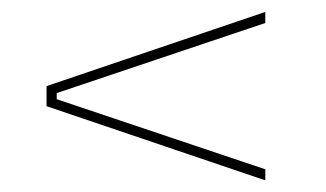

<svg xmlns="http://www.w3.org/2000/svg" viewBox="-20 -478 560 330"><path d="M436 -438.5 77.5 -318V-307.5L436 -187V-168L60 -295.5V-330L436 -457.5Z"/></svg>

Font: Anek Devanagari Medium Thin
Style: Regular
Weight: 250
Version: Version 1.003